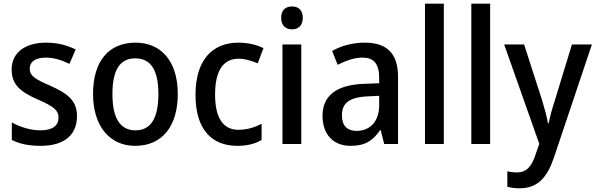

<svg xmlns="http://www.w3.org/2000/svg" viewBox="-20 -780 3227 1040"><path d="M397 -151C397 -237 344 -274 256 -314C168 -352 141 -369 141 -409C141 -445 172 -468 228 -468C271 -468 316 -454 356 -434L390 -512C341 -536 290 -549 230 -549C118 -549 43 -496 43 -404C43 -318 96 -280 185 -241C273 -203 297 -181 297 -144C297 -100 266 -74 199 -74C145 -74 85 -93 44 -117V-22C85 -1 134 10 201 10C325 10 397 -47 397 -151Z M943 -271C943 -450 851 -549 715 -549C567 -549 484 -447 484 -271C484 -97 574 10 712 10C860 10 943 -98 943 -271ZM589 -270C589 -396 626 -464 713 -464C800 -464 838 -395 838 -271C838 -145 800 -74 714 -74C627 -74 589 -146 589 -270Z M1266 10C1319 10 1362 -1 1397 -22V-110C1360 -90 1319 -77 1271 -77C1188 -77 1145 -142 1145 -268C1145 -396 1188 -462 1273 -462C1307 -462 1344 -450 1376 -437L1407 -519C1373 -537 1324 -549 1272 -549C1131 -549 1039 -456 1039 -267C1039 -78 1127 10 1266 10Z M1562 -745C1527 -745 1503 -726 1503 -683C1503 -641 1528 -621 1562 -621C1595 -621 1620 -641 1620 -683C1620 -726 1596 -745 1562 -745ZM1612 -539H1510V0H1612Z M1956 -549C1888 -549 1826 -531 1779 -504L1809 -429C1853 -451 1898 -468 1944 -468C2002 -468 2034 -437 2034 -358V-329L1953 -326C1803 -321 1727 -262 1727 -153C1727 -51 1786 10 1879 10C1957 10 1999 -17 2039 -75H2042L2061 0H2136V-364C2136 -488 2078 -549 1956 -549ZM1971 -258 2034 -261V-211C2034 -119 1982 -71 1911 -71C1863 -71 1832 -97 1832 -155C1832 -219 1869 -253 1971 -258Z M2384 0V-760H2282V0Z M2635 0V-760H2533V0Z M2711 -539 2901 -1 2881 57C2860 121 2833 154 2780 154C2761 154 2742 151 2728 148V232C2746 236 2767 240 2794 240C2894 240 2945 180 2982 69L3186 -539H3078L2986 -238C2971 -192 2958 -145 2952 -112H2948C2942 -151 2929 -194 2916 -238L2819 -539Z"/></svg>

Font: Noto Sans Khmer UI SemiCondensed Medium
Style: Regular
Weight: 500
Width: 4
Designer: Danh Hong and the Monotype Design Team
Foundry: Monotype Imaging Inc.
Version: Version 2.002